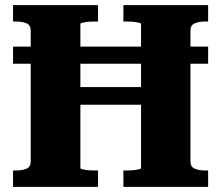

<svg xmlns="http://www.w3.org/2000/svg" viewBox="-20 -730 860 750"><path d="M186 -390H612V-321H186ZM31 0V-64H41Q67 -64 83.5 -71Q100 -78 100 -100V-610Q100 -632 83.5 -639Q67 -646 41 -646H31V-710H363V-646H354Q345 -646 334 -645.5Q323 -645 314 -643.5Q305 -642 299.5 -640.5Q294 -639 294 -636V-74Q294 -71 299.5 -69.5Q305 -68 314 -66.5Q323 -65 334 -64.5Q345 -64 354 -64H363V0ZM462 0V-64H470Q480 -64 491 -64.5Q502 -65 511 -66.5Q520 -68 525.5 -69.5Q531 -71 531 -74V-636Q531 -639 525.5 -640.5Q520 -642 511 -643.5Q502 -645 491 -645.5Q480 -646 470 -646H462V-710H793V-646H783Q758 -646 741 -639Q724 -632 724 -610V-100Q724 -78 741 -71Q758 -64 783 -64H793V0ZM31 -481V-548H793V-481Z"/></svg>

Font: Roboto Serif 36pt
Style: Bold
Weight: 700
Version: Version 1.008